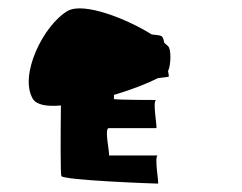

<svg xmlns="http://www.w3.org/2000/svg" viewBox="-20 -704 575 457"><path d="M58 -469C67 -454 92 -450 125 -453C124 -371 124 -290 126 -285C131 -275 346 -267 356 -267C359 -267 346 -334 356 -334H239C243 -334 227 -399 239 -399H352C355 -399 342 -466 352 -466C352 -466 269 -466 251 -468C251 -470 252 -474 251 -478C295 -491 332 -506 356 -518C372 -520 382 -521 382 -522C382 -524 381 -529 380 -535C387 -548 388 -588 380 -594C378 -596 375 -599 371 -602C367 -621 367 -619 341 -622C284 -658 180 -700 141 -678C83 -644 25 -525 58 -469Z"/></svg>

Font: Ampere
Style: SCExt
Weight: 400
Version: Version 1